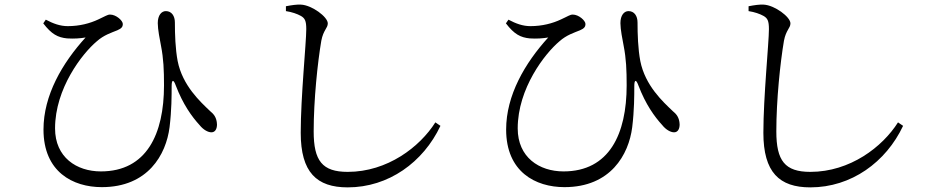

<svg xmlns="http://www.w3.org/2000/svg" viewBox="-20 -771 4040 830"><path d="M270 -605C300 -603 327 -605 350 -609C249 -498 168 -359 168 -211C168 -28 295 38 420 38C620 38 698 -103 713 -221C722 -294 722 -360 722 -398C722 -428 730 -429 740 -401C771 -320 809 -267 843 -230C859 -210 879 -199 894 -199C911 -199 918 -215 918 -233C917 -263 904 -278 888 -291C846 -331 769 -401 748 -507C738 -560 736 -623 736 -674C736 -702 722 -723 697 -723C678 -723 662 -705 662 -671C662 -644 671 -599 676 -573C687 -517 689 -468 689 -402C689 -192 614 -30 416 -30C311 -30 218 -91 218 -216C218 -389 336 -540 398 -592C429 -620 463 -630 487 -640C506 -648 511 -656 511 -667C511 -682 482 -708 456 -708C444 -708 436 -701 405 -687C369 -670 324 -658 273 -658C240 -658 210 -669 178 -686L167 -670C203 -623 230 -609 270 -605Z M1281 -702C1298 -692 1304 -681 1304 -645C1304 -587 1280 -352 1280 -197C1280 -26 1349 39 1483 39C1660 39 1810 -70 1884 -227L1862 -242C1795 -136 1655 -28 1483 -28C1373 -28 1336 -76 1336 -203C1336 -339 1353 -501 1369 -595C1378 -642 1397 -649 1397 -670C1397 -698 1328 -749 1281 -751C1263 -752 1242 -749 1216 -744V-723C1242 -719 1265 -711 1281 -702Z M2270 -605C2300 -603 2327 -605 2350 -609C2249 -498 2168 -359 2168 -211C2168 -28 2295 38 2420 38C2620 38 2698 -103 2713 -221C2722 -294 2722 -360 2722 -398C2722 -428 2730 -429 2740 -401C2771 -320 2809 -267 2843 -230C2859 -210 2879 -199 2894 -199C2911 -199 2918 -215 2918 -233C2917 -263 2904 -278 2888 -291C2846 -331 2769 -401 2748 -507C2738 -560 2736 -623 2736 -674C2736 -702 2722 -723 2697 -723C2678 -723 2662 -705 2662 -671C2662 -644 2671 -599 2676 -573C2687 -517 2689 -468 2689 -402C2689 -192 2614 -30 2416 -30C2311 -30 2218 -91 2218 -216C2218 -389 2336 -540 2398 -592C2429 -620 2463 -630 2487 -640C2506 -648 2511 -656 2511 -667C2511 -682 2482 -708 2456 -708C2444 -708 2436 -701 2405 -687C2369 -670 2324 -658 2273 -658C2240 -658 2210 -669 2178 -686L2167 -670C2203 -623 2230 -609 2270 -605Z M3281 -702C3298 -692 3304 -681 3304 -645C3304 -587 3280 -352 3280 -197C3280 -26 3349 39 3483 39C3660 39 3810 -70 3884 -227L3862 -242C3795 -136 3655 -28 3483 -28C3373 -28 3336 -76 3336 -203C3336 -339 3353 -501 3369 -595C3378 -642 3397 -649 3397 -670C3397 -698 3328 -749 3281 -751C3263 -752 3242 -749 3216 -744V-723C3242 -719 3265 -711 3281 -702Z"/></svg>

Font: Source Han Serif
Style: Regular
Weight: 400
Designer: Ryoko NISHIZUKA 西塚涼子 (kana & ideographs); Frank Grießhammer (Latin, Greek & Cyrillic); Wenlong ZHANG 张文龙 (bopomofo); San
Foundry: Adobe Systems Incorporated
Version: Version 1.001;PS 1.001;hotconv 16.6.54;makeotf.lib2.5.65590